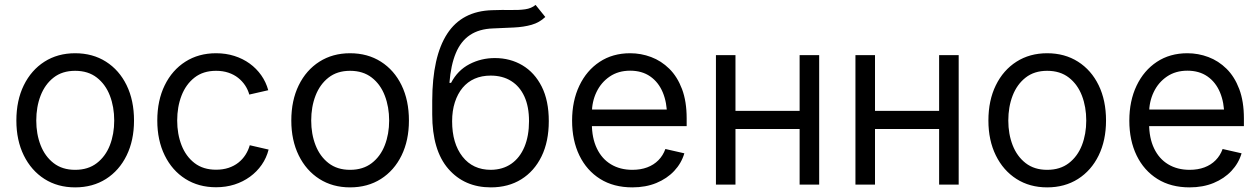

<svg xmlns="http://www.w3.org/2000/svg" viewBox="-20 -770 5256 801"><path d="M293.5 11.7Q220.7 11.7 165.5 -23.4Q110.4 -58.6 79.3 -121.6Q48.3 -184.6 48.3 -267.1Q48.3 -351.1 79.3 -414.3Q110.4 -477.5 165.5 -512.7Q220.7 -547.9 293.5 -547.9Q366.7 -547.9 422.1 -512.7Q477.5 -477.5 508.3 -414.3Q539.1 -351.1 539.1 -267.1Q539.1 -184.6 508.3 -121.6Q477.5 -58.6 422.1 -23.4Q366.7 11.7 293.5 11.7ZM293.5 -61.5Q347.7 -61.5 384 -89.6Q420.4 -117.7 438.5 -164.3Q456.5 -210.9 456.5 -267.1Q456.5 -323.7 438.5 -370.8Q420.4 -418 384 -446.3Q347.7 -474.6 293.5 -474.6Q239.7 -474.6 203.6 -446.3Q167.5 -418 149.4 -371.1Q131.3 -324.2 131.3 -267.1Q131.3 -210.9 149.4 -164.3Q167.5 -117.7 203.6 -89.6Q239.7 -61.5 293.5 -61.5Z M881.3 11.2Q808.6 11.2 753.4 -23.7Q698.2 -58.6 667.2 -121.6Q636.2 -184.6 636.2 -267.1Q636.2 -351.1 667.2 -414.3Q698.2 -477.5 753.4 -512.7Q808.6 -547.9 881.3 -547.9Q922.4 -547.9 957.8 -536.6Q993.2 -525.4 1021.5 -504.9Q1049.8 -484.4 1069.8 -456.1Q1089.8 -427.7 1099.1 -393.6L1020 -375.5Q1014.6 -395.5 1002.7 -413.6Q990.7 -431.6 973.4 -445.3Q956.1 -459 932.9 -466.8Q909.7 -474.6 881.3 -474.6Q827.6 -474.6 791.5 -446.3Q755.4 -418 737.3 -371.1Q719.2 -324.2 719.2 -267.1Q719.2 -210.9 737.3 -164.3Q755.4 -117.7 791.5 -89.8Q827.6 -62 881.3 -62Q910.2 -62 933.6 -69.8Q957 -77.6 974.6 -91.6Q992.2 -105.5 1004.2 -124.3Q1016.1 -143.1 1022 -164.1L1100.6 -146Q1091.8 -111.3 1071.8 -82.5Q1051.8 -53.7 1022.9 -32.7Q994.1 -11.7 958.3 -0.2Q922.4 11.2 881.3 11.2Z M1440.4 11.7Q1367.7 11.7 1312.5 -23.4Q1257.3 -58.6 1226.3 -121.6Q1195.3 -184.6 1195.3 -267.1Q1195.3 -351.1 1226.3 -414.3Q1257.3 -477.5 1312.5 -512.7Q1367.7 -547.9 1440.4 -547.9Q1513.7 -547.9 1569.1 -512.7Q1624.5 -477.5 1655.3 -414.3Q1686 -351.1 1686 -267.1Q1686 -184.6 1655.3 -121.6Q1624.5 -58.6 1569.1 -23.4Q1513.7 11.7 1440.4 11.7ZM1440.4 -61.5Q1494.6 -61.5 1531 -89.6Q1567.4 -117.7 1585.4 -164.3Q1603.5 -210.9 1603.5 -267.1Q1603.5 -323.7 1585.4 -370.8Q1567.4 -418 1531 -446.3Q1494.6 -474.6 1440.4 -474.6Q1386.7 -474.6 1350.6 -446.3Q1314.5 -418 1296.4 -371.1Q1278.3 -324.2 1278.3 -267.1Q1278.3 -210.9 1296.4 -164.3Q1314.5 -117.7 1350.6 -89.6Q1386.7 -61.5 1440.4 -61.5Z M2214.4 -749.5 2254.9 -699.2Q2230.5 -675.8 2197.5 -666.5Q2164.6 -657.2 2124.5 -655.3Q2084.5 -653.3 2036.6 -651.4Q1979 -649.4 1940.7 -623.8Q1902.3 -598.1 1881.6 -548.3Q1860.8 -498.5 1855 -424.3H1861.8Q1889.2 -476.6 1938.2 -502.2Q1987.3 -527.8 2044.4 -527.8Q2108.4 -527.8 2159.4 -497.6Q2210.4 -467.3 2240 -408.7Q2269.5 -350.1 2269.5 -264.6Q2269.5 -179.7 2239.3 -117.7Q2209 -55.7 2154.8 -22Q2100.6 11.7 2027.8 11.7Q1917.5 11.7 1850.3 -65.7Q1783.2 -143.1 1783.2 -292.5V-349.6Q1783.7 -533.7 1845.5 -628.9Q1907.2 -724.1 2033.7 -727.5Q2076.2 -729 2110.4 -728.3Q2144.5 -727.5 2170.7 -731.2Q2196.8 -734.9 2214.4 -749.5ZM2027.8 -61.5Q2077.6 -62 2113.3 -86.9Q2148.9 -111.8 2168 -157.5Q2187 -203.1 2187 -264.6Q2187 -325.2 2167.7 -367.4Q2148.4 -409.7 2112.5 -432.1Q2076.7 -454.6 2026.9 -454.6Q1989.7 -454.6 1960.2 -441.7Q1930.7 -428.7 1909.9 -403.8Q1889.2 -378.9 1877.7 -343.5Q1866.2 -308.1 1866.2 -264.2Q1866.2 -171.9 1909.4 -116.7Q1952.6 -61.5 2027.8 -61.5Z M2618.2 11.7Q2540 11.7 2483.9 -23.4Q2427.7 -58.6 2397.2 -121.3Q2366.7 -184.1 2366.7 -266.6Q2366.7 -349.1 2397 -412.6Q2427.2 -476.1 2481.7 -512Q2536.1 -547.9 2608.9 -547.9Q2654.3 -547.9 2696.5 -532Q2738.8 -516.1 2772.2 -483.2Q2805.7 -450.2 2825.2 -398.7Q2844.7 -347.2 2844.7 -275.9V-243.7H2419.4V-313H2800.3L2762.7 -287.6Q2762.7 -342.3 2744.9 -384.8Q2727.1 -427.2 2692.6 -451.2Q2658.2 -475.1 2608.9 -475.1Q2559.6 -475.1 2523.7 -450.7Q2487.8 -426.3 2468.5 -386Q2449.2 -345.7 2449.2 -297.4V-254.4Q2449.2 -194.3 2470 -150.9Q2490.7 -107.4 2528.8 -84.5Q2566.9 -61.5 2618.2 -61.5Q2652.8 -61.5 2680.2 -71.8Q2707.5 -82 2726.8 -101.6Q2746.1 -121.1 2755.9 -148.4L2835 -130.4Q2822.8 -88.9 2792.7 -56.9Q2762.7 -24.9 2718.3 -6.6Q2673.8 11.7 2618.2 11.7Z M3335 -307.6V-231.9H3028.3V-307.6ZM3048.3 -540V0H2966.8V-540ZM3397.5 -540V0H3315.9V-540Z M3917 -307.6V-231.9H3610.4V-307.6ZM3630.4 -540V0H3548.8V-540ZM3979.5 -540V0H3897.9V-540Z M4348.6 11.7Q4275.9 11.7 4220.7 -23.4Q4165.5 -58.6 4134.5 -121.6Q4103.5 -184.6 4103.5 -267.1Q4103.5 -351.1 4134.5 -414.3Q4165.5 -477.5 4220.7 -512.7Q4275.9 -547.9 4348.6 -547.9Q4421.9 -547.9 4477.3 -512.7Q4532.7 -477.5 4563.5 -414.3Q4594.2 -351.1 4594.2 -267.1Q4594.2 -184.6 4563.5 -121.6Q4532.7 -58.6 4477.3 -23.4Q4421.9 11.7 4348.6 11.7ZM4348.6 -61.5Q4402.8 -61.5 4439.2 -89.6Q4475.6 -117.7 4493.7 -164.3Q4511.7 -210.9 4511.7 -267.1Q4511.7 -323.7 4493.7 -370.8Q4475.6 -418 4439.2 -446.3Q4402.8 -474.6 4348.6 -474.6Q4294.9 -474.6 4258.8 -446.3Q4222.7 -418 4204.6 -371.1Q4186.5 -324.2 4186.5 -267.1Q4186.5 -210.9 4204.6 -164.3Q4222.7 -117.7 4258.8 -89.6Q4294.9 -61.5 4348.6 -61.5Z M4942.9 11.7Q4864.7 11.7 4808.6 -23.4Q4752.4 -58.6 4721.9 -121.3Q4691.4 -184.1 4691.4 -266.6Q4691.4 -349.1 4721.7 -412.6Q4752 -476.1 4806.4 -512Q4860.8 -547.9 4933.6 -547.9Q4979 -547.9 5021.2 -532Q5063.5 -516.1 5096.9 -483.2Q5130.4 -450.2 5149.9 -398.7Q5169.4 -347.2 5169.4 -275.9V-243.7H4744.1V-313H5125L5087.4 -287.6Q5087.4 -342.3 5069.6 -384.8Q5051.8 -427.2 5017.3 -451.2Q4982.9 -475.1 4933.6 -475.1Q4884.3 -475.1 4848.4 -450.7Q4812.5 -426.3 4793.2 -386Q4773.9 -345.7 4773.9 -297.4V-254.4Q4773.9 -194.3 4794.7 -150.9Q4815.4 -107.4 4853.5 -84.5Q4891.6 -61.5 4942.9 -61.5Q4977.5 -61.5 5004.9 -71.8Q5032.2 -82 5051.5 -101.6Q5070.8 -121.1 5080.6 -148.4L5159.7 -130.4Q5147.5 -88.9 5117.4 -56.9Q5087.4 -24.9 5043 -6.6Q4998.5 11.7 4942.9 11.7Z"/></svg>

Font: V-Inter
Style: Regular-375
Weight: 375
Designer: Rasmus Andersson
Foundry: rsms
Version: Version 4.000;git-4146feb